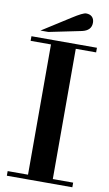

<svg xmlns="http://www.w3.org/2000/svg" viewBox="-101 -973 580 1022"><g transform="rotate(10 189.5 -462.0)"><path d="M13 -729V-754H367V-729H257V-25H367V0H13V-25H123V-729ZM98 -792H55L206 -888Q262 -924 279 -924Q300 -924 311.5 -912.5Q323 -901 323 -881Q323 -839 273 -828Z"/></g></svg>

Font: Libre Bodoni
Style: Regular
Weight: 400
Designer: Pablo Impallari, Rodrigo Fuenzalida
Foundry: Pablo Impallari, Rodrigo Fuenzalida
Version: Version 1.001